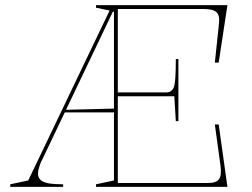

<svg xmlns="http://www.w3.org/2000/svg" viewBox="-20 -728 981 748"><path d="M20 0V-10L90 -25L407 -687L354 -698V-708H426V-682L420 -683L143 -103Q139 -96 136.5 -88.5Q134 -81 132 -74.5Q130 -68 129 -62.5Q128 -57 128 -52Q128 -37 137.5 -27.5Q147 -18 168.5 -14Q190 -10 226 -10V0ZM227 -290V-300L426 -305V-290ZM772 -693H439V-368H628Q638 -368 645 -372.5Q652 -377 656 -385Q661 -396 663 -424Q665 -452 665 -498H675V-256H665L659 -353H439V-15H789Q823 -15 833.5 -30Q844 -45 839 -83L817 -243H832L866 0H354V-10L424 -25V-708H866L832 -484H817L833 -635Q837 -668 823.5 -680.5Q810 -693 772 -693Z"/></svg>

Font: Kalnia Thin Thin
Style: Regular
Weight: 250
Version: Version 1.105